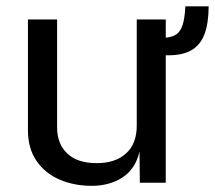

<svg xmlns="http://www.w3.org/2000/svg" viewBox="-20 -592 698 622"><path d="M70.5 -170V-529H165V-179.5Q165 -126 197.8 -94.8Q230.5 -63.5 293.5 -63.5Q353.5 -63.5 388.2 -94.8Q423 -126 423 -185V-529H517V-470Q539 -472 552 -481.2Q565 -490.5 571.8 -511.8Q578.5 -533 580.5 -571.5H656Q655.5 -514.5 641.8 -479.5Q628 -444.5 597.8 -428Q567.5 -411.5 517 -413V0H433L432 -101Q419 -45 377.2 -17.5Q335.5 10 277 10Q220 10 173 -10.2Q126 -30.5 98.2 -71Q70.5 -111.5 70.5 -170Z"/></svg>

Font: 1883 Sans
Style: Regular
Weight: 400
Designer: 1883 Sans project is a fork of Public Sans.
Version: Version 1.009